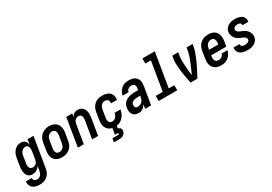

<svg xmlns="http://www.w3.org/2000/svg" viewBox="26 -1826 4438 3137"><g transform="rotate(-30 2245.0 -257.5)"><path d="M170 213Q146 213 122 210Q98 207 76.5 199Q55 191 37 177Q19 163 7.5 143.5Q-4 124 -8 100.5Q-12 77 -8 53H103Q101 67 105.5 80Q110 93 119.5 101.5Q129 110 142.5 113.5Q156 117 170 117Q189 117 208 108.5Q227 100 240 84.5Q253 69 260 50Q267 31 270 12L284 -72Q273 -54 257.5 -38.5Q242 -23 223.5 -12Q205 -1 185 3.5Q165 8 145 8Q119 8 95.5 -1.5Q72 -11 57.5 -29.5Q43 -48 35.5 -71.5Q28 -95 25.5 -120Q23 -145 25 -171Q27 -197 32 -222L53 -352Q57 -375 63.5 -397.5Q70 -420 81.5 -441.5Q93 -463 109 -481.5Q125 -500 145.5 -513Q166 -526 189.5 -532Q213 -538 236 -538Q257 -538 277 -531.5Q297 -525 311 -511Q325 -497 333 -478.5Q341 -460 345 -440L360 -530H472L380 27Q376 52 368 76.5Q360 101 346 123Q332 145 312 163Q292 181 268 192.5Q244 204 219 208.5Q194 213 170 213ZM207 -88Q224 -88 241.5 -94.5Q259 -101 272 -115Q285 -129 292 -146Q299 -163 302 -180L324 -310Q326 -325 327.5 -339Q329 -353 328 -367Q327 -381 324 -394.5Q321 -408 313.5 -419Q306 -430 293.5 -436Q281 -442 267 -442Q247 -442 228 -433.5Q209 -425 195 -409.5Q181 -394 173.5 -375Q166 -356 163 -337L142 -207Q139 -193 138 -179.5Q137 -166 139 -152.5Q141 -139 145.5 -127Q150 -115 159 -105.5Q168 -96 180.5 -92Q193 -88 207 -88Z M705 8Q675 8 647 2Q619 -4 595.5 -19Q572 -34 556 -57Q540 -80 533 -107Q526 -134 526.5 -163.5Q527 -193 532 -222L553 -352Q557 -378 565.5 -402.5Q574 -427 589 -449.5Q604 -472 625 -490Q646 -508 670.5 -519Q695 -530 720 -535.5Q745 -541 771 -541Q801 -541 828.5 -533.5Q856 -526 879.5 -511Q903 -496 919 -473Q935 -450 942 -423Q949 -396 949 -366.5Q949 -337 944 -308L922 -178Q918 -152 909.5 -127.5Q901 -103 886 -80.5Q871 -58 850 -40.5Q829 -23 805 -11.5Q781 0 755.5 4Q730 8 705 8ZM707 -88Q727 -88 746.5 -96Q766 -104 780 -119.5Q794 -135 801.5 -154.5Q809 -174 812 -193L834 -323Q837 -344 837 -365Q837 -386 829.5 -404Q822 -422 804.5 -432Q787 -442 766 -442Q747 -442 728 -433.5Q709 -425 695 -409.5Q681 -394 673.5 -375Q666 -356 663 -337L642 -207Q639 -193 638 -179Q637 -165 639 -152Q641 -139 645.5 -127Q650 -115 659 -105.5Q668 -96 680.5 -92Q693 -88 707 -88Z M1003 0 1090 -530H1203L1193 -469Q1202 -484 1213.5 -497.5Q1225 -511 1240 -520.5Q1255 -530 1272 -534Q1289 -538 1305 -538Q1332 -538 1356.5 -529Q1381 -520 1398.5 -503Q1416 -486 1426 -462.5Q1436 -439 1439.5 -413.5Q1443 -388 1441.5 -361Q1440 -334 1436 -308L1385 0H1272L1326 -323Q1328 -337 1329 -350Q1330 -363 1329 -376Q1328 -389 1324 -401Q1320 -413 1312.5 -423Q1305 -433 1293 -437.5Q1281 -442 1268 -442Q1250 -442 1232.5 -435Q1215 -428 1202.5 -414.5Q1190 -401 1183 -384Q1176 -367 1173 -350L1115 0Z M1704 8Q1674 8 1646 2Q1618 -4 1595 -19Q1572 -34 1556 -57Q1540 -80 1533 -107Q1526 -134 1526.5 -163.5Q1527 -193 1532 -222L1553 -352Q1557 -377 1565.5 -401.5Q1574 -426 1588.5 -448.5Q1603 -471 1623 -488.5Q1643 -506 1667 -517.5Q1691 -529 1716 -533.5Q1741 -538 1766 -538Q1792 -538 1817 -534.5Q1842 -531 1864 -521.5Q1886 -512 1904.5 -496.5Q1923 -481 1934 -460Q1945 -439 1948 -414Q1951 -389 1947 -363Q1947 -361 1946.5 -359.5Q1946 -358 1946 -356H1834Q1834 -357 1834.5 -357.5Q1835 -358 1835 -359Q1837 -375 1834.5 -391.5Q1832 -408 1822.5 -419.5Q1813 -431 1798 -436.5Q1783 -442 1766 -442Q1747 -442 1727.5 -434Q1708 -426 1694.5 -410Q1681 -394 1673.5 -375Q1666 -356 1663 -337L1642 -207Q1639 -193 1638 -179.5Q1637 -166 1638.5 -153Q1640 -140 1644.5 -128Q1649 -116 1657.5 -106.5Q1666 -97 1678 -92.5Q1690 -88 1704 -88Q1723 -88 1742 -96.5Q1761 -105 1774.5 -120.5Q1788 -136 1796 -154.5Q1804 -173 1807 -193H1919Q1914 -167 1905 -142Q1896 -117 1882 -93.5Q1868 -70 1848.5 -50Q1829 -30 1805.5 -16.5Q1782 -3 1755.5 2.5Q1729 8 1704 8ZM1557 220 1569 150H1669Q1673 150 1677.5 149.5Q1682 149 1686 147.5Q1690 146 1693.5 142.5Q1697 139 1697 135Q1698 131 1695.5 127.5Q1693 124 1689.5 122.5Q1686 121 1682 120.5Q1678 120 1674 120H1633L1653 0H1735L1726 54Q1739 58 1750.5 64.5Q1762 71 1770 82Q1778 93 1780 107Q1782 121 1779 135Q1776 154 1764.5 172Q1753 190 1735 201Q1717 212 1697 216Q1677 220 1657 220Z M2150 8Q2128 8 2107 3.5Q2086 -1 2069.5 -12.5Q2053 -24 2041.5 -41.5Q2030 -59 2024.5 -79Q2019 -99 2018.5 -121Q2018 -143 2022 -164Q2026 -190 2037 -215Q2048 -240 2068 -259Q2088 -278 2112.5 -290.5Q2137 -303 2163 -310Q2189 -317 2214.5 -319.5Q2240 -322 2266 -322H2325L2331 -355Q2334 -371 2332.5 -387.5Q2331 -404 2322.5 -417Q2314 -430 2298.5 -436Q2283 -442 2267 -442Q2251 -442 2235.5 -438Q2220 -434 2206.5 -424Q2193 -414 2184.5 -399.5Q2176 -385 2173 -370H2062Q2066 -393 2075.5 -415.5Q2085 -438 2099.5 -458Q2114 -478 2133 -494Q2152 -510 2174.5 -520Q2197 -530 2220.5 -534Q2244 -538 2267 -538Q2294 -538 2320.5 -533.5Q2347 -529 2369.5 -517.5Q2392 -506 2409 -487Q2426 -468 2435 -444Q2444 -420 2444.5 -393Q2445 -366 2441 -339L2385 0H2272L2285 -80Q2275 -61 2260.5 -44.5Q2246 -28 2228.5 -15.5Q2211 -3 2190.5 2.5Q2170 8 2150 8ZM2184 -88Q2206 -88 2228 -96Q2250 -104 2267 -121Q2284 -138 2293 -159.5Q2302 -181 2306 -203L2310 -226H2266Q2253 -226 2240 -225Q2227 -224 2214 -222Q2201 -220 2188 -215.5Q2175 -211 2163.5 -204Q2152 -197 2144.5 -185Q2137 -173 2135 -160Q2133 -147 2134 -133.5Q2135 -120 2141 -109.5Q2147 -99 2158.5 -93.5Q2170 -88 2184 -88Z M2528 0V-96H2660L2750 -639H2645V-735H2879L2773 -96H2878V0Z M3129 0Q3121 -39 3113.5 -77.5Q3106 -116 3099.5 -155.5Q3093 -195 3087.5 -234.5Q3082 -274 3079 -314Q3076 -354 3075.5 -395Q3075 -436 3082 -477L3090 -530H3203L3194 -477Q3186 -428 3186 -380Q3186 -332 3189 -284Q3192 -236 3196.5 -189Q3201 -142 3207 -95Q3229 -142 3250 -189Q3271 -236 3290 -283.5Q3309 -331 3326 -379.5Q3343 -428 3351 -477L3360 -530H3472L3464 -477Q3457 -435 3443 -394.5Q3429 -354 3412.5 -314Q3396 -274 3377.5 -234.5Q3359 -195 3339.5 -155.5Q3320 -116 3299.5 -77.5Q3279 -39 3258 0Z M3709 8Q3679 8 3650.5 2Q3622 -4 3598.5 -18.5Q3575 -33 3558.5 -56Q3542 -79 3534 -106Q3526 -133 3526.5 -163Q3527 -193 3532 -222L3553 -352Q3557 -378 3565.5 -402.5Q3574 -427 3589 -449.5Q3604 -472 3625 -489.5Q3646 -507 3670 -518.5Q3694 -530 3719.5 -534Q3745 -538 3770 -538Q3800 -538 3828.5 -532Q3857 -526 3880 -511Q3903 -496 3919 -473Q3935 -450 3942 -423Q3949 -396 3949 -366.5Q3949 -337 3944 -308L3929 -217H3643L3642 -207Q3639 -193 3638 -179Q3637 -165 3639 -151.5Q3641 -138 3646.5 -126Q3652 -114 3661 -105Q3670 -96 3682.5 -92Q3695 -88 3709 -88Q3725 -88 3740.5 -91.5Q3756 -95 3769.5 -104.5Q3783 -114 3792 -127.5Q3801 -141 3805 -157H3917Q3908 -122 3889.5 -90Q3871 -58 3842 -35Q3813 -12 3778.5 -2Q3744 8 3709 8ZM3659 -313H3832L3834 -323Q3836 -337 3837 -351Q3838 -365 3836 -378Q3834 -391 3829.5 -403Q3825 -415 3816 -424.5Q3807 -434 3794.5 -438Q3782 -442 3768 -442Q3749 -442 3729 -434Q3709 -426 3695 -410.5Q3681 -395 3673.5 -375.5Q3666 -356 3663 -337Z M4205 8Q4182 8 4158.5 5.5Q4135 3 4114 -4Q4093 -11 4074 -22.5Q4055 -34 4042.5 -52Q4030 -70 4024.5 -92.5Q4019 -115 4023 -138Q4024 -140 4024 -141.5Q4024 -143 4025 -145H4136Q4136 -144 4136 -143.5Q4136 -143 4136 -142Q4134 -129 4139.5 -117.5Q4145 -106 4155.5 -99.5Q4166 -93 4179 -90.5Q4192 -88 4205 -88Q4218 -88 4232 -90Q4246 -92 4259 -97.5Q4272 -103 4282.5 -113.5Q4293 -124 4295 -138Q4298 -154 4290 -168.5Q4282 -183 4269.5 -192Q4257 -201 4242 -207.5Q4227 -214 4212.5 -219.5Q4198 -225 4183.5 -231.5Q4169 -238 4156 -246.5Q4143 -255 4131.5 -265.5Q4120 -276 4110.5 -288.5Q4101 -301 4094 -314.5Q4087 -328 4082.5 -343.5Q4078 -359 4076.5 -375.5Q4075 -392 4078 -409Q4082 -429 4091.5 -448.5Q4101 -468 4116 -483.5Q4131 -499 4150 -510Q4169 -521 4189 -527Q4209 -533 4229.5 -535.5Q4250 -538 4270 -538Q4293 -538 4315.5 -535.5Q4338 -533 4358.5 -526Q4379 -519 4397 -507.5Q4415 -496 4427 -478.5Q4439 -461 4443.5 -439Q4448 -417 4444 -395Q4444 -393 4443.5 -391.5Q4443 -390 4443 -388H4331Q4332 -388 4332 -389Q4332 -390 4332 -390Q4334 -402 4329.5 -413Q4325 -424 4315.5 -430.5Q4306 -437 4294 -439.5Q4282 -442 4270 -442Q4258 -442 4245 -440Q4232 -438 4220.5 -432.5Q4209 -427 4199.5 -416.5Q4190 -406 4188 -393Q4186 -376 4193.5 -362Q4201 -348 4213.5 -338.5Q4226 -329 4240.5 -323Q4255 -317 4270 -311Q4285 -305 4299.5 -298.5Q4314 -292 4327 -283.5Q4340 -275 4351.5 -264.5Q4363 -254 4372.5 -242Q4382 -230 4389.5 -216Q4397 -202 4401 -187Q4405 -172 4406.5 -155.5Q4408 -139 4405 -122Q4400 -90 4379 -62.5Q4358 -35 4329 -19Q4300 -3 4268 2.5Q4236 8 4205 8Z"/></g></svg>

Font: Iosevka Curly Oblique
Style: Bold
Weight: 700
Italic angle: -9°
Monospace: yes
Designer: Belleve Invis
Foundry: Belleve Invis
Version: Version 11.1.0; ttfautohint (v1.8.3)